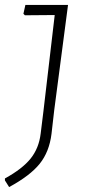

<svg xmlns="http://www.w3.org/2000/svg" viewBox="-49 -659 348 779"><path d="M227 -639 171 -212 160 -116Q151 -43 112 5.5Q73 54 -12 100L-29 73V65Q42 26 75.5 -16Q109 -58 116 -117L127 -206L173 -598L52 -597L46 -603L54 -639Z"/></svg>

Font: Alegreya Sans SC Light
Style: Italic
Weight: 300
Italic angle: -7°
Designer: Juan Pablo del Peral
Foundry: Huerta Tipografica
Version: Version 2.007